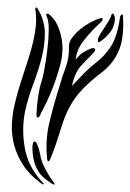

<svg xmlns="http://www.w3.org/2000/svg" viewBox="-20 -498 352 518"><path d="M145 -333Q137 -299 122.5 -261.5Q108 -224 90 -192Q90 -190 87.5 -185.5Q85 -181 81 -181Q79 -181 78.5 -187Q78 -193 79 -195Q79 -211 83 -237.5Q87 -264 93 -281Q95 -287 99.5 -310Q104 -333 107.5 -361.5Q111 -390 111.5 -416.5Q112 -443 105 -456V-460Q109 -463 114 -458Q127 -447 134.5 -431Q142 -415 145.5 -397.5Q149 -380 148.5 -363Q148 -346 145 -333ZM184 -337Q195 -351 205 -357Q215 -363 225 -367Q226 -367 230 -368Q234 -369 236 -366Q238 -363 235 -359Q232 -355 230 -353Q223 -346 214.5 -337.5Q206 -329 199 -321Q189 -310 183 -295.5Q177 -281 174 -266Q191 -284 206.5 -300Q222 -316 240 -330Q263 -347 280 -374Q297 -401 304 -453Q306 -458 309 -459Q312 -460 312 -452Q315 -394 300 -360Q285 -326 255 -303Q239 -291 223 -277Q207 -263 192.5 -246Q178 -229 166 -206Q154 -183 145 -153Q138 -130 131 -109.5Q124 -89 116 -70Q114 -63 110 -63Q107 -64 107 -73Q102 -121 113.5 -168.5Q125 -216 141 -267Q148 -292 157.5 -317Q167 -342 166 -374Q166 -385 175 -397Q184 -409 197 -419.5Q210 -430 224 -437.5Q238 -445 248 -448Q257 -451 257 -447Q257 -443 251 -437Q230 -418 208.5 -392Q187 -366 184 -337ZM97 -1Q96 0 95.5 -0.5Q95 -1 90 -4Q60 -26 43 -52Q26 -78 18.5 -105.5Q11 -133 12 -160.5Q13 -188 19 -214Q27 -249 38.5 -283.5Q50 -318 60 -350.5Q70 -383 75 -414.5Q80 -446 75 -475Q75 -477 78 -478Q79 -478 80 -476.5Q81 -475 82 -474Q101 -442 101 -408.5Q101 -375 92 -340.5Q83 -306 69.5 -270.5Q56 -235 48 -199Q38 -153 46.5 -101Q55 -49 93 -8Q95 -5 97 -4Q99 -3 97 -1ZM127 0Q125 0 123 -1L119 -3Q105 -12 94 -22.5Q83 -33 75 -53Q72 -60 70 -71.5Q68 -83 67.5 -93Q67 -103 68.5 -110Q70 -117 74 -116Q77 -116 80.5 -108Q84 -100 86 -92Q88 -81 90.5 -71Q93 -61 97 -53Q108 -28 126 -5Q128 0 127 0ZM290 -449Q290 -428 278 -412Q266 -396 249 -385Q246 -383 245 -385.5Q244 -388 244 -389Q244 -395 249 -403.5Q254 -412 260.5 -421.5Q267 -431 273 -441Q279 -451 281 -459Q284 -464 287 -459Q290 -454 290 -449Z"/></svg>

Font: Akronim
Style: Regular
Weight: 400
Designer: Grzegorz Klimczewski
Foundry: Fonty.PL
Version: Version 1.002